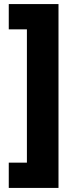

<svg xmlns="http://www.w3.org/2000/svg" viewBox="-20 -754 364 942"><path d="M23 44V168H267V-734H23V-610H112V44Z"/></svg>

Font: Noto Sans Myanmar UI Black
Style: Regular
Weight: 900
Designer: Monotype Design Team
Foundry: Monotype Imaging Inc.
Version: Version 2.103